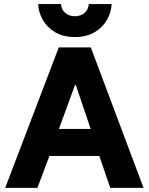

<svg xmlns="http://www.w3.org/2000/svg" viewBox="-20 -903 715 923"><path d="M5 0 262.5 -675H416.7L670 0H510L457.5 -153.3H217.5L160 0ZM263.3 -283.3H415.8L344.2 -495H340.8ZM340 -725Q284.2 -725 245.4 -747.9Q206.7 -770.8 185.8 -807.5Q165 -844.2 163.3 -883.3H273.3Q275 -856.7 293.8 -840.8Q312.5 -825 340 -825Q367.5 -825 386.2 -840.8Q405 -856.7 406.7 -883.3H516.7Q515 -844.2 494.2 -807.5Q473.3 -770.8 434.6 -747.9Q395.8 -725 340 -725Z"/></svg>

Font: Funnel Sans Light ExtraBold
Style: Regular
Weight: 800
Version: Version 1.000